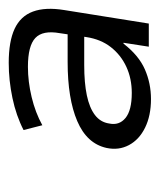

<svg xmlns="http://www.w3.org/2000/svg" viewBox="17 -770 366 440"><g transform="rotate(-90 200.0 -550.0)"><path d="M193 -387Q155 -387 127.5 -400.5Q100 -414 87.5 -437.5Q75 -461 81 -489Q91 -534 142.5 -556Q194 -578 278 -578H345L340 -540H271Q230 -540 201.5 -534Q173 -528 156.5 -515.5Q140 -503 137 -483Q132 -460 149.5 -445.5Q167 -431 207 -431Q240 -431 267 -443.5Q294 -456 312 -479Q330 -502 335 -535L344 -596Q351 -635 333 -652Q315 -669 267 -669Q233 -669 197.5 -660.5Q162 -652 133 -636L122 -679Q155 -696 195.5 -704.5Q236 -713 276 -713Q325 -713 354 -699.5Q383 -686 393.5 -657.5Q404 -629 397 -586L366 -392H313L322 -450H320Q293 -415 261 -401Q229 -387 193 -387Z"/></g></svg>

Font: Nunito Sans 7pt SemiExpanded Light
Style: Italic
Weight: 300
Width: 6
Italic angle: -9°
Designer: Vernon Adams
Foundry: Vernon Adams
Version: Version 3.101;gftools[0.9.27]